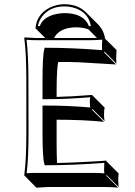

<svg xmlns="http://www.w3.org/2000/svg" viewBox="-20 -824 634 904"><path d="M147 -690.9Q152.8 -757.8 216.3 -789.1Q248 -803.7 283.2 -804.2Q347.7 -803.7 385.7 -765.1L442.4 -708.5Q469.2 -680.7 474.6 -642.1L528.8 -588.4Q526.9 -561 526.9 -550.3Q526.9 -539.6 528.3 -524.4L472.2 -581.1L470.2 -577.1L526.4 -520.5Q526.4 -520.5 352.1 -530.8Q299.3 -532.7 254.4 -532.2Q246.6 -504.9 246.6 -388.7V-367.7Q314.9 -369.1 413.1 -377L416 -374L472.7 -317.4Q469.7 -303.7 469.7 -285.6Q469.7 -267.1 472.7 -253.4L416 -310.1L413.1 -307.1L469.7 -250.5Q371.6 -260.3 246.6 -260.3V-143.6Q246.6 -100.1 248.5 -56.6Q300.8 -57.6 358.9 -60.5Q417 -63.5 448.2 -65.4L480 -67.9L481.9 -64L538.6 -7.3Q536.6 8.8 536.6 25.4Q536.6 30.8 538.6 56.6L481.9 0L480 2.9L536.6 59.6Q511.7 56.6 476.6 56.6H203.6L151.4 59.6L95.2 2.9L94.2 0Q104 -68.4 104 -200.2V-444.8Q104 -573.7 94.2 -645L96.2 -647.9Q98.1 -647.9 147 -645H192.9ZM396 -686Q370.1 -695.3 339.4 -695.3Q275.9 -695.3 245.1 -661.1Q238.3 -652.8 234.9 -645H410.2Q423.8 -645 436.5 -645.5ZM180.2 -200.2V-327.1H189.9Q305.2 -327.1 404.8 -317.9Q403.3 -330.6 402.8 -341.8Q402.8 -354 404.8 -366.2Q296.4 -356.9 189.9 -356.9H180.2V-444.8Q180.2 -562 188.5 -591.8L190.4 -599.1H198.2Q320.3 -599.1 460.9 -587.9Q460 -599.1 460 -606.9Q460 -616.2 461.4 -637.2Q438 -635.3 410.2 -634.8H147Q123 -634.8 105 -636.7Q113.8 -565.9 113.8 -444.8L114.3 -200.2Q114.3 -75.2 105.5 -8.3Q125 -9.8 147 -9.8H419.9Q448.2 -9.8 471.2 -7.8Q469.7 -24.4 470.2 -30.8Q470.2 -43 471.2 -57.1Q319.8 -45.9 198.2 -45.9H190.4L188.5 -53.2Q180.2 -82 180.2 -200.2ZM158.2 -701.2H167.5Q182.6 -745.6 249 -758.8Q266.1 -762.2 283.2 -762.2Q359.4 -762.2 389.6 -718.8Q395.5 -710 398.4 -701.2H407.7Q397.5 -763.2 335.4 -785.2Q310.5 -793.5 283.2 -793.9Q214.8 -793.9 177.7 -745.6Q163.1 -725.1 158.2 -701.2Z"/></svg>

Font: Linux Biolinum Shadow O
Style: Regular
Weight: 400
Designer: Philipp H. Poll
Foundry: Philipp H. Poll
Version: Version 1.0.4